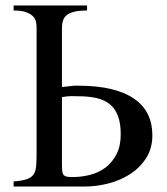

<svg xmlns="http://www.w3.org/2000/svg" viewBox="-20 -682 609 702"><path d="M537.1 -187.5Q537.1 -139.6 514.6 -104.5Q492.2 -69.3 456.8 -46.1Q421.4 -22.9 377.4 -11.5Q333.5 0 290.5 0H29.8V-18.6Q60.5 -21 77.4 -26.6Q94.2 -32.2 102.3 -43.7Q110.4 -55.2 112.1 -73.7Q113.8 -92.3 113.8 -120.1V-580.6Q113.8 -589.8 111.8 -601.1Q109.9 -612.3 101.3 -621.6Q92.8 -630.9 75.9 -637.2Q59.1 -643.6 29.8 -643.6V-662.1H298.3V-643.6Q269.5 -643.6 251.7 -639.2Q233.9 -634.8 223.9 -626.5Q213.9 -618.2 210.2 -606.4Q206.5 -594.7 206.5 -580.6V-363.8Q225.6 -365.7 233.6 -366.7Q241.7 -367.7 245.6 -368.2Q249.5 -368.7 252.9 -368.7H265.6Q335.9 -368.7 387 -356.2Q438 -343.8 471.4 -320.3Q504.9 -296.9 521 -263.4Q537.1 -230 537.1 -187.5ZM421.4 -190.9Q421.4 -230.5 411.6 -257.1Q401.9 -283.7 382.6 -300Q363.3 -316.4 334 -323.2Q304.7 -330.1 265.6 -330.1Q258.3 -330.1 252.9 -330.3Q247.6 -330.6 241.5 -330.6Q235.4 -330.6 227.3 -329.8Q219.2 -329.1 206.5 -327.1V-82.5Q206.5 -66.4 207.5 -56.9Q208.5 -47.4 212.6 -42.5Q216.8 -37.6 224.6 -36.1Q232.4 -34.7 246.1 -34.7Q278.8 -34.7 310.5 -43Q342.3 -51.3 366.7 -70.1Q391.1 -88.9 406.2 -118.7Q421.4 -148.4 421.4 -190.9Z"/></svg>

Font: Doulos SIL CyrE
Style: Regular
Weight: 400
Designer: Walt Agee, Victor Gaultney, Peter Martin, Debbi Hosken, Becca Hirsbrunner
Foundry: SIL International
Version: Version 5.000